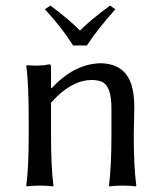

<svg xmlns="http://www.w3.org/2000/svg" viewBox="-20 -666 579 689"><path d="M242.2 -502.9Q203.6 -564.9 141.1 -632.8L161.1 -646Q231.9 -592.8 267.1 -556.2Q305.7 -595.7 375 -646L394 -632.8Q326.7 -557.1 292 -502.9ZM460 -180.2Q460 -65.4 469.2 0L466.8 2.9Q448.7 0 419.9 0Q391.1 0 373 2.9L371.1 0Q379.9 -68.4 379.9 -180.2V-277.8Q379.9 -356.9 345.7 -372.6Q331.1 -378.9 308.1 -378.9Q247.6 -378.9 185.5 -320.8Q173.3 -309.1 163.1 -296.9V-180.2Q163.1 -64 171.9 0L169.9 2.9Q151.9 0 123 0Q94.2 0 76.2 2.9L74.2 0Q83 -62 83 -180.2V-234.9Q83 -373 74.2 -429.2L76.2 -432.1Q120.1 -427.7 157.2 -435.1Q162.6 -435.1 163.1 -427.2Q163.1 -425.8 163.1 -424.8V-352.1L165 -349.1Q244.6 -435.5 337.9 -439Q437.5 -439 456.5 -342.8Q461.9 -315.4 461.9 -280.8Q461.9 -264.6 460.9 -230.5Q460 -195.8 460 -180.2Z"/></svg>

Font: Linux Biolinum O
Style: Regular
Weight: 400
Designer: Philipp H. Poll
Foundry: Philipp H. Poll
Version: Version 1.0.4